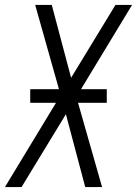

<svg xmlns="http://www.w3.org/2000/svg" viewBox="-22 -755 553 775"><path d="M-2 0 204 -340H100V-395H216L120 -735H187L265 -441L444 -735H511L305 -395H409V-340H293L390 0H322L244 -294L65 0Z"/></svg>

Font: Iosevka SS04 Light
Style: Italic
Weight: 300
Italic angle: -9°
Monospace: yes
Designer: Belleve Invis
Foundry: Belleve Invis
Version: Version 19.0.0; ttfautohint (v1.8.4)